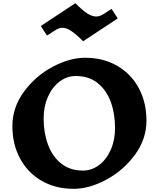

<svg xmlns="http://www.w3.org/2000/svg" viewBox="-20 -1170 1000 1210"><path d="M903 -410Q903 -293 830 -194Q757 -95 649.5 -37.5Q542 20 445 20Q330 20 242.5 -30.5Q155 -81 106.5 -171Q58 -261 58 -375Q58 -492 130.5 -591.5Q203 -691 311 -748.5Q419 -806 516 -806Q631 -806 719 -755Q807 -704 855 -614Q903 -524 903 -410ZM255 -423Q255 -333 282.5 -258.5Q310 -184 365.5 -139.5Q421 -95 503 -95Q558 -95 604.5 -130Q651 -165 678 -226Q705 -287 705 -363Q705 -454 678 -528Q651 -602 595.5 -646.5Q540 -691 458 -691Q402 -691 355.5 -656Q309 -621 282 -560Q255 -499 255 -423ZM586 -1066Q609 -1066 632 -1081L683 -1114L722 -1054L504 -910Q459 -955 428.5 -975Q398 -995 373 -995Q351 -995 326 -978L276 -946L237 -1006L455 -1150Q498 -1106 529 -1086Q560 -1066 586 -1066Z"/></svg>

Font: Inknut Antiqua
Style: Bold
Weight: 700
Designer: Claus Eggers Sørensen
Foundry: Claus Eggers Sørensen
Version: Version 1.003; ttfautohint (v1.8.2) -l 8 -r 50 -G 200 -x 14 